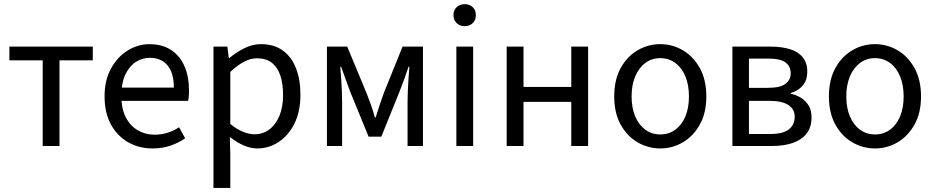

<svg xmlns="http://www.w3.org/2000/svg" viewBox="-20 -714 4570 939"><path d="M188.8 0V-419.1H26V-486.1H433.8V-419.1H271V0Z M725.4 12Q659.8 12 606.7 -18.3Q553.5 -48.6 522.4 -105.5Q491.4 -162.5 491.4 -242.9Q491.4 -322.1 523.1 -379.2Q554.7 -436.4 604.8 -467.2Q654.8 -498 710.9 -498Q773.3 -498 816.5 -469.7Q859.8 -441.5 882.1 -390.3Q904.4 -339.2 904.4 -270Q904.4 -257.5 903.5 -245.2Q902.6 -232.9 899.9 -220.8H550.3V-285.6H830.2Q830.2 -356.4 799.7 -393.9Q769.1 -431.3 712.1 -431.3Q678.7 -431.3 647 -412.7Q615.3 -394 594.5 -352.8Q573.7 -311.5 573.7 -243.7Q573.7 -181.8 595.4 -139.9Q617.2 -98 654.1 -76.6Q690.9 -55.3 734.7 -55.3Q770.2 -55.3 800.4 -65Q830.7 -74.8 855.7 -91.6L885.6 -37.7Q854.3 -16 814.7 -2Q775.1 12 725.4 12Z M1024 205.1V-486.1H1092L1098.9 -430H1101.6Q1134.7 -457.9 1174.6 -478Q1214.6 -498.1 1256.6 -498.1Q1319.4 -498.1 1362.3 -467.5Q1405.1 -437 1427.2 -381.3Q1449.3 -325.5 1449.3 -250.4Q1449.3 -167.6 1419.7 -109Q1390 -50.4 1342.2 -19.2Q1294.3 12 1238.8 12Q1205.9 12 1171.7 -2.9Q1137.5 -17.8 1104.1 -44.3L1106.3 40.5V205.1ZM1224.6 -57.2Q1264.8 -57.2 1296.4 -80.3Q1327.9 -103.3 1346.1 -146.5Q1364.4 -189.7 1364.4 -249.7Q1364.4 -303.3 1351.3 -343.7Q1338.2 -384 1310.1 -406.5Q1282 -428.9 1236.2 -428.9Q1205.8 -428.9 1174 -412.3Q1142.2 -395.8 1106.3 -362.5V-107.8Q1139.6 -80.2 1170.3 -68.7Q1201 -57.2 1224.6 -57.2Z M1578.9 0V-486H1678.1L1771.9 -260.4Q1783.2 -231.9 1793.8 -202.7Q1804.3 -173.6 1813.3 -139.7H1817.3Q1827.6 -173.6 1837.4 -202.7Q1847.2 -231.9 1857.6 -260.4L1948.8 -486H2048.6V0H1973.2V-218.4Q1973.2 -240.7 1974.6 -270.3Q1976 -299.9 1977.9 -331Q1979.9 -362.2 1982.1 -387.7H1978.1Q1968.1 -357.1 1956.7 -326Q1945.3 -294.8 1934.3 -267.1L1844.9 -45.5H1782.7L1692 -267.1Q1682 -294.8 1670.6 -326Q1659.1 -357.1 1648.1 -387.7H1644.1Q1646.4 -362.2 1648.6 -331Q1650.8 -299.9 1651.9 -270.3Q1653.1 -240.7 1653.1 -218.4V0Z M2211.9 0V-486H2294V0ZM2252.5 -586Q2228.8 -586 2213.3 -601Q2197.7 -616 2197.7 -640.4Q2197.7 -664.2 2213.3 -678.9Q2228.8 -693.6 2252.5 -693.6Q2276.8 -693.6 2292.1 -678.9Q2307.3 -664.2 2307.3 -640.4Q2307.3 -616 2292.1 -601Q2276.8 -586 2252.5 -586Z M2458 0V-486.1H2540.3V-288.8H2773.9V-486.1H2856.2V0H2773.9V-215.9H2540.3V0Z M3209.2 12Q3149.6 12 3098.1 -18.1Q3046.7 -48.1 3015.3 -105Q2983.9 -161.9 2983.9 -242.4Q2983.9 -323.5 3015.3 -380.8Q3046.7 -438 3098.1 -468Q3149.6 -498.1 3209.2 -498.1Q3268.7 -498.1 3319.9 -468Q3371 -438 3402.7 -380.8Q3434.4 -323.5 3434.4 -242.4Q3434.4 -161.9 3402.7 -105Q3371 -48.1 3319.9 -18.1Q3268.7 12 3209.2 12ZM3209.2 -56.5Q3251 -56.5 3282.8 -79.7Q3314.6 -102.9 3332 -144.8Q3349.4 -186.7 3349.4 -242.4Q3349.4 -298.1 3332 -340.3Q3314.6 -382.6 3282.8 -406.1Q3251 -429.6 3209.2 -429.6Q3167.4 -429.6 3135.9 -406.1Q3104.4 -382.6 3086.6 -340.3Q3068.9 -298.1 3068.9 -242.4Q3068.9 -186.7 3086.6 -144.8Q3104.4 -102.9 3135.9 -79.7Q3167.4 -56.5 3209.2 -56.5Z M3561.9 0V-486H3748.9Q3802.4 -486 3842.5 -473.8Q3882.7 -461.6 3905.4 -434.4Q3928.1 -407.1 3928.1 -362.8Q3928.1 -322.6 3906.4 -296.3Q3884.8 -270.1 3847.2 -259.1V-255.5Q3874.7 -249.8 3897.7 -235.5Q3920.7 -221.2 3934.8 -197.8Q3948.9 -174.5 3948.9 -139.7Q3948.9 -91.2 3924.3 -60.3Q3899.7 -29.4 3856.5 -14.7Q3813.2 0 3756.6 0ZM3642.8 -284.4H3734.8Q3795 -284.4 3821 -303.6Q3847 -322.7 3847 -354.7Q3847 -389.5 3822 -408.4Q3797 -427.3 3740.5 -427.3H3642.8ZM3642.8 -58.7H3747.8Q3808.6 -58.7 3837.6 -81Q3866.6 -103.2 3866.6 -143.7Q3866.6 -180.5 3835.2 -200.7Q3803.9 -220.8 3742.3 -220.8H3642.8Z M4259.2 12Q4199.6 12 4148.1 -18.1Q4096.7 -48.1 4065.3 -105Q4033.9 -161.9 4033.9 -242.4Q4033.9 -323.5 4065.3 -380.8Q4096.7 -438 4148.1 -468Q4199.6 -498.1 4259.2 -498.1Q4318.7 -498.1 4369.9 -468Q4421 -438 4452.7 -380.8Q4484.4 -323.5 4484.4 -242.4Q4484.4 -161.9 4452.7 -105Q4421 -48.1 4369.9 -18.1Q4318.7 12 4259.2 12ZM4259.2 -56.5Q4301 -56.5 4332.8 -79.7Q4364.6 -102.9 4382 -144.8Q4399.4 -186.7 4399.4 -242.4Q4399.4 -298.1 4382 -340.3Q4364.6 -382.6 4332.8 -406.1Q4301 -429.6 4259.2 -429.6Q4217.4 -429.6 4185.9 -406.1Q4154.4 -382.6 4136.6 -340.3Q4118.9 -298.1 4118.9 -242.4Q4118.9 -186.7 4136.6 -144.8Q4154.4 -102.9 4185.9 -79.7Q4217.4 -56.5 4259.2 -56.5Z"/></svg>

Font: Source Sans 3 VF
Style: Regular
Weight: 200
Designer: Paul D. Hunt
Foundry: Adobe
Version: Version 3.046;hotconv 1.0.118;makeotfexe 2.5.65603